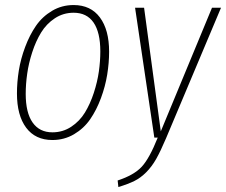

<svg xmlns="http://www.w3.org/2000/svg" viewBox="-20 -551 905 769"><path d="M189.9 9.8Q121.6 9.8 84.7 -39.6Q47.9 -88.9 47.9 -176.8Q47.9 -221.7 55.4 -268.6Q63 -315.4 80.8 -363Q98.6 -410.6 124 -447.5Q149.4 -484.4 188.5 -507.6Q227.5 -530.8 274.9 -530.8Q343.3 -530.8 380.1 -481.2Q417 -431.6 417 -344.2Q417 -299.3 409.4 -252.4Q401.9 -205.6 384.3 -158Q366.7 -110.4 341.3 -73.5Q315.9 -36.6 276.6 -13.4Q237.3 9.8 189.9 9.8ZM865.2 -520 645 2.9Q623 54.7 605.5 85.7Q587.9 116.7 565.4 139.2Q543 161.6 518.3 173.8Q493.7 186 454.1 198.2L451.2 171.9Q516.6 150.4 547.6 116.9Q578.6 83.5 611.8 0H598.1L521 -520H557.1L624 -24.9L829.1 -520ZM189.9 -21Q231.4 -21 265.1 -43.2Q298.8 -65.4 320.1 -100.1Q341.3 -134.8 355.7 -179Q370.1 -223.1 376 -264.9Q381.8 -306.6 381.8 -345.2Q381.8 -421.4 354.7 -460.7Q327.6 -500 274.9 -500Q233.4 -500 199.7 -477.8Q166 -455.6 144.8 -420.9Q123.5 -386.2 109.1 -341.8Q94.7 -297.4 88.9 -255.6Q83 -213.9 83 -174.8Q83 -99.6 110.6 -60.3Q138.2 -21 189.9 -21Z"/></svg>

Font: Fira Sans Compressed UltraLight
Style: Italic
Weight: 200
Width: 3
Italic angle: -8°
Designer: Carrois Corporate & Edenspiekermann AG
Foundry: Carrois Corporate GbR & Edenspiekermann AG
Version: Version 4.203;PS 004.203;hotconv 1.0.88;makeotf.lib2.5.64775